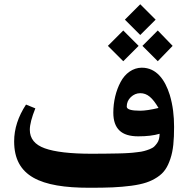

<svg xmlns="http://www.w3.org/2000/svg" viewBox="-20 -867 896 915"><path d="M575.2 -773.4 648.4 -700.2 721.7 -773.4 648.4 -846.7ZM658.7 -648.4 731.9 -575.2 802.7 -648.4 731.9 -721.7ZM494.1 -648.4 567.4 -575.2 640.6 -648.4 567.4 -721.7ZM417.5 -134.3C315.4 -134.3 240.7 -143.1 193.4 -160.2C146 -177.2 122.1 -206.5 122.1 -248.5C122.1 -272.9 130.9 -307.1 148.4 -350.6L104 -368.7C66.4 -311.5 47.4 -252.9 47.4 -193.4C47.4 -26.9 171.9 27.8 406.2 27.8C449.2 27.8 486.3 27.3 517.1 25.9C547.9 24.4 577.6 22 606.4 18.1C663.1 10.3 696.8 -1 729.5 -22.5C762.2 -43.9 778.3 -69.8 792 -110.4C805.7 -150.9 809.6 -197.8 809.6 -262.7C809.6 -314 804.2 -363.8 789.1 -414.6C766.6 -486.8 725.6 -544.4 655.8 -544.4C613.3 -544.4 576.2 -517.1 554.7 -476.1C532.7 -435.1 520 -383.3 520 -330.1C520 -292 529.8 -263.7 549.3 -245.1C568.4 -226.6 598.1 -217.3 638.7 -217.3C679.2 -217.3 712.9 -221.2 740.7 -229.5C740.2 -211.4 737.3 -196.3 728.5 -184.6C724.1 -178.2 719.2 -172.9 714.8 -168.5C705.1 -159.2 683.6 -151.9 667.5 -147.5C659.2 -145 647.9 -143.1 632.8 -141.6C617.7 -139.6 604 -138.2 591.8 -137.7C579.6 -136.7 563 -136.2 542 -135.7C521 -135.3 502 -134.8 484.9 -134.8C467.8 -134.3 445.3 -134.3 417.5 -134.3ZM584 -358.9C584 -376.5 590.3 -391.6 603.5 -404.3C616.7 -416.5 631.3 -422.9 648.4 -422.9C682.1 -422.9 706.5 -401.4 735.4 -352.5C699.2 -343.8 669.9 -339.4 647.9 -339.4C605.5 -339.4 584 -345.7 584 -358.9Z"/></svg>

Font: Parastoo
Style: Bold
Weight: 700
Foundry: Saber Rastikerdar (saber.rastikerdar@gmail.com)
Version: Version 2.0.1